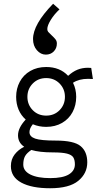

<svg xmlns="http://www.w3.org/2000/svg" viewBox="-20 -831 540 1023"><path d="M449 -411Q401 -411 369 -390Q386 -356 386 -315Q386 -270 366.5 -233.5Q347 -197 310.5 -176Q274 -155 226 -155Q188 -155 155 -169Q137 -147 137 -127Q137 -103 167.5 -92.5Q198 -82 277 -82Q374 -82 409.5 -52.5Q445 -23 445 34Q445 93 397 132.5Q349 172 247 172Q149 172 93.5 142Q38 112 38 54Q38 18 58 -8Q78 -34 109 -49Q76 -71 76 -110Q76 -150 117 -194Q92 -216 79 -247Q66 -278 66 -315Q66 -359 85.5 -395.5Q105 -432 141.5 -453Q178 -474 226 -474Q299 -474 343 -427Q367 -449 392.5 -459.5Q418 -470 449 -470L466 -469L475 -410Q466 -411 449 -411ZM326 -315Q326 -357 297.5 -386Q269 -415 226 -415Q183 -415 154.5 -386Q126 -357 126 -315Q126 -273 154.5 -244Q183 -215 226 -215Q269 -215 297.5 -244Q326 -273 326 -315ZM262 -19Q190 -19 147 -32Q123 -16 113.5 1Q104 18 104 46Q104 80 142 99Q180 118 248 118Q314 118 346.5 98.5Q379 79 379 45Q379 21 370.5 7.5Q362 -6 337 -12.5Q312 -19 262 -19ZM297 -781Q269 -755 250.5 -725Q232 -695 232 -676Q232 -667 237 -661Q242 -655 255 -643Q269 -630 276 -621Q283 -612 283 -599Q283 -574 266.5 -557Q250 -540 224 -540Q197 -540 176.5 -563.5Q156 -587 156 -623Q156 -701 263 -811Z"/></svg>

Font: Vazir Code
Style: Code
Weight: 400
Foundry: DejaVu fonts team - Redesigned by Saber Rastikerdar
Version: Version 1.1.2